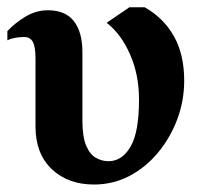

<svg xmlns="http://www.w3.org/2000/svg" viewBox="-21 -488 559 524"><path d="M235.6 15.6Q164.3 15.6 120.1 -26.6Q75.9 -68.8 75.9 -142.4V-328Q75.9 -360 68.7 -373.5Q61.5 -387 45 -387Q33.1 -387 20.9 -384.9Q8.8 -382.8 -0.9 -378V-403Q20 -425.5 48.8 -442.8Q77.6 -460 109.7 -460Q157.7 -460 180.8 -430Q203.9 -400 203.9 -346V-158.4Q203.9 -114.4 214.3 -90.1Q224.7 -65.9 241.4 -56.9Q258 -48 275.1 -48Q311.8 -48 335.1 -87.4Q358.4 -126.9 358.4 -216.1Q358.4 -284.4 333.8 -339.9Q309.3 -395.4 270.1 -425.9L332.1 -468.1H374Q425.5 -439 453.6 -389.2Q481.7 -339.5 481.7 -268Q481.7 -212.6 462.6 -162Q443.4 -111.4 409.9 -71.1Q376.5 -30.9 331.9 -7.6Q287.4 15.6 235.6 15.6Z"/></svg>

Font: Ancizar Serif Light
Style: Regular
Weight: 300
Designer: Cesar Puertas, Viviana Monsalve, Julian Moncada, Julian Prieto, Jose Castro, Felipe Aragon, Mariel Hernandez, Sara Alarc
Version: Version 8.100